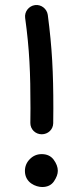

<svg xmlns="http://www.w3.org/2000/svg" viewBox="-20 -731 330 775"><path d="M121.1 -710.4C96.2 -707 78.1 -683.6 81.5 -658.7C99.1 -531.2 103 -436 103 -293.9C103 -274.9 103 -254.9 102.5 -234.9C102.1 -209.5 122.6 -189 148.4 -189C173.8 -189 194.3 -208 194.8 -233.4C195.3 -254.4 195.3 -274.9 195.3 -293.9C195.3 -438 190.4 -537.6 172.9 -670.9C169.4 -695.8 146 -713.9 121.1 -710.4ZM213.4 -41.5C213.4 -56.6 207.5 -71.8 196.3 -86.9C185.1 -101.6 168.9 -108.9 148.4 -108.9C129.4 -108.9 113.8 -102.1 100.6 -88.9C87.4 -75.7 80.6 -59.6 80.6 -41C80.6 7.3 125.5 23.9 150.4 23.9C171.4 23.9 187.5 16.1 197.8 1C208 -14.2 213.4 -28.3 213.4 -41.5Z"/></svg>

Font: Mikhak Medium
Style: Regular
Weight: 500
Designer: Amin Abedi
Version: Version 3.2